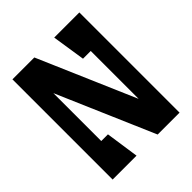

<svg xmlns="http://www.w3.org/2000/svg" viewBox="-96 -1060 1420 1420"><g transform="rotate(45 614.0 -350.0)"><path d="M90 0V-229L852 -558H351V-477L90 -437V-700H1138V-471L376 -142H877V-212L1138 -250V0Z"/></g></svg>

Font: Stalin One
Style: Regular
Weight: 400
Designer: Jovanny Lemonad
Foundry: Alexey Maslov, Jovanny Lemonad
Version: Version 3.002; ttfautohint (v0.91) -l 8 -r 50 -G 200 -x 0 -w